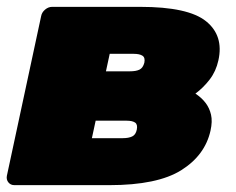

<svg xmlns="http://www.w3.org/2000/svg" viewBox="-25 -540 689 560"><path d="M17 0Q6 0 -0.5 -8Q-7 -16 -5 -27L95 -493Q97 -504 106.5 -512Q116 -520 127 -520H384Q524 -520 576 -478Q628 -436 612 -364Q605 -332 586.5 -308Q568 -284 545 -267Q563 -255 574.5 -240Q586 -225 590.5 -205.5Q595 -186 589 -159Q573 -87 503.5 -43.5Q434 0 294 0ZM243 -137H333Q350 -137 360.5 -142Q371 -147 374 -162Q377 -177 369 -182.5Q361 -188 344 -188H254ZM284 -332H354Q372 -332 382 -337Q392 -342 396 -357Q399 -372 390.5 -377.5Q382 -383 365 -383H295Z"/></svg>

Font: Rubik Light Black
Style: Italic
Weight: 900
Italic angle: -12°
Version: Version 2.104